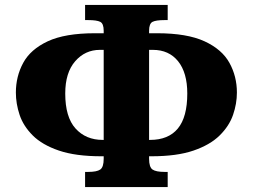

<svg xmlns="http://www.w3.org/2000/svg" viewBox="-20 -744 1019 774"><path d="M323 10V-51H336Q370 -51 384 -60.5Q398 -70 398 -104V-114H389Q285 -114 217.5 -137Q150 -160 112 -198Q74 -236 59 -281Q44 -326 44 -371Q44 -436 73.5 -490.5Q103 -545 172.5 -577.5Q242 -610 363 -610H398V-620Q398 -649 384 -656Q370 -663 336 -663H323V-724H656V-663H643Q609 -663 595 -656Q581 -649 581 -620V-610H613Q734 -610 804.5 -577.5Q875 -545 905 -490.5Q935 -436 935 -371Q935 -326 919.5 -281Q904 -236 865.5 -198Q827 -160 760 -137Q693 -114 590 -114H581V-104Q581 -70 595 -60.5Q609 -51 643 -51H656V10ZM398 -180V-543H383Q323 -543 283 -497Q243 -451 243 -367Q243 -272 284.5 -226Q326 -180 394 -180ZM581 -180H585Q659 -180 697 -226Q735 -272 735 -367Q735 -451 698 -497Q661 -543 596 -543H581Z"/></svg>

Font: Noto Serif Black
Style: Regular
Weight: 900
Designer: Monotype Design Team
Foundry: Monotype Imaging Inc.
Version: Version 2.014; ttfautohint (v1.8.4.7-5d5b)